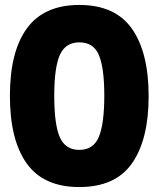

<svg xmlns="http://www.w3.org/2000/svg" viewBox="-20 -745 640 775"><path d="M300 10Q156 10 88 -85Q20 -180 20 -358Q20 -537 89 -631Q158 -725 300 -725Q445 -725 512.5 -629Q580 -533 580 -357Q580 -182 513 -86Q446 10 300 10ZM300 -140Q357 -140 379 -192.5Q401 -245 401 -360Q401 -470 379.5 -522Q358 -574 300 -574Q245 -574 222 -524Q199 -474 199 -358Q199 -242 221.5 -191Q244 -140 300 -140Z"/></svg>

Font: Noto Sans Mono Black
Style: Regular
Weight: 900
Designer: Monotype Design Team
Foundry: Monotype Imaging Inc.
Version: Version 2.014